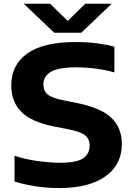

<svg xmlns="http://www.w3.org/2000/svg" viewBox="-20 -968 692 998"><path d="M290.5 9.5Q225 9.5 166 0.5Q107 -8.5 55.5 -24.5V-158.5Q108.5 -140.5 174.5 -131.2Q240.5 -122 292.5 -122Q378 -122 412 -145.2Q446 -168.5 446 -211Q446 -247 420.5 -266Q395 -285 326 -298L266 -309.5Q144.5 -333 91.5 -385.8Q38.5 -438.5 38.5 -524Q38.5 -631 122 -690.2Q205.5 -749.5 374 -749.5Q431.5 -749.5 482.5 -743Q533.5 -736.5 574.5 -725.5V-591.5Q534 -603.5 482 -610.8Q430 -618 378 -618Q282 -618 243.8 -594.2Q205.5 -570.5 205.5 -530Q205.5 -495.5 227.8 -477Q250 -458.5 310.5 -446.5L370.5 -434.5Q503.5 -409 558.5 -356Q613.5 -303 613.5 -219.5Q613.5 -112 527.8 -51.2Q442 9.5 290.5 9.5ZM261.5 -798 103.5 -948.5H240.5L332 -859.5L423.5 -948.5H560.5L402.5 -798Z"/></svg>

Font: Encode Sans Expanded
Style: Bold
Weight: 700
Width: 7
Designer: Multiple Designers
Foundry: Impallari Type
Version: Version 3.000; ttfautohint (v1.8.3) -l 8 -r 50 -G 200 -x 14 